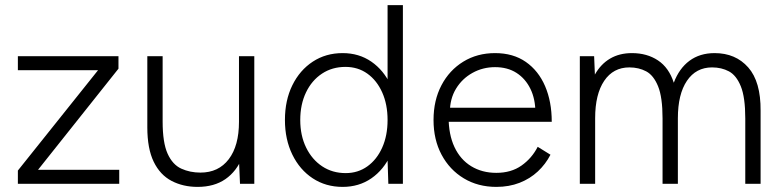

<svg xmlns="http://www.w3.org/2000/svg" viewBox="-20 -720 3059 752"><path d="M50 0V-52L364 -445H50V-500H444V-451L129 -55H447V0Z M920 0 916 -92V-500H976V0ZM557 -244V-500H617V-244ZM617 -244Q617 -161 636.5 -118Q656 -75 690 -59.5Q724 -44 765 -44Q836 -44 876 -96.5Q916 -149 916 -243H953Q953 -163 930 -106Q907 -49 863 -18.5Q819 12 754 12Q697 12 652 -11.5Q607 -35 582 -86.5Q557 -138 557 -221V-244Z M1501 0 1498 -93V-700H1558V0ZM1322 12Q1256 12 1205 -21.5Q1154 -55 1125 -114.5Q1096 -174 1096 -250Q1096 -327 1125 -386Q1154 -445 1205 -478.5Q1256 -512 1322 -512Q1386 -512 1434.5 -478.5Q1483 -445 1510.5 -386Q1538 -327 1538 -250Q1538 -174 1510.5 -114.5Q1483 -55 1434.5 -21.5Q1386 12 1322 12ZM1334 -42Q1382 -42 1419 -68.5Q1456 -95 1477 -142Q1498 -189 1498 -250Q1498 -311 1477 -358Q1456 -405 1419 -431.5Q1382 -458 1333 -458Q1281 -458 1241 -431.5Q1201 -405 1178.5 -358Q1156 -311 1156 -250Q1156 -189 1179 -142Q1202 -95 1242 -68.5Q1282 -42 1334 -42Z M1924 12Q1852 12 1796.5 -21.5Q1741 -55 1709.5 -114Q1678 -173 1678 -250Q1678 -327 1709 -386Q1740 -445 1794.5 -478.5Q1849 -512 1919 -512Q1990 -512 2039.5 -477.5Q2089 -443 2115 -382.5Q2141 -322 2141 -243H1714L1737 -262Q1737 -193 1760 -144Q1783 -95 1825.5 -69Q1868 -43 1924 -43Q1982 -43 2022.5 -71.5Q2063 -100 2086 -145L2136 -114Q2117 -77 2086.5 -48.5Q2056 -20 2015 -4Q1974 12 1924 12ZM1742 -280 1717 -298H2102L2077 -279Q2077 -332 2057.5 -372Q2038 -412 2003 -434.5Q1968 -457 1919 -457Q1871 -457 1830.5 -434.5Q1790 -412 1766 -372.5Q1742 -333 1742 -280Z M2251 0V-500H2307L2310 -428Q2333 -469 2369.5 -490.5Q2406 -512 2455 -512Q2514 -512 2557 -483.5Q2600 -455 2619 -396Q2640 -452 2680.5 -482Q2721 -512 2779 -512Q2861 -512 2910.5 -456Q2960 -400 2959 -286V0H2899V-256Q2899 -339 2881.5 -382Q2864 -425 2835 -440.5Q2806 -456 2769 -456Q2706 -456 2670.5 -403.5Q2635 -351 2635 -257V0H2575V-256Q2575 -339 2557.5 -382Q2540 -425 2511 -440.5Q2482 -456 2445 -456Q2382 -456 2346.5 -403.5Q2311 -351 2311 -257V0Z"/></svg>

Font: Figtree Light
Style: Regular
Weight: 300
Designer: Erik Kennedy
Foundry: Erik Kennedy
Version: Version 2.001;gftools[0.9.30]